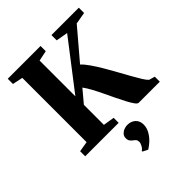

<svg xmlns="http://www.w3.org/2000/svg" viewBox="-277 -888 1302 1302"><g transform="rotate(-45 374.5 -236.5)"><path d="M33.5 0V-48.5L108 -61V-677.5L34 -693V-743H348.5V-693L274 -677.5V-334.5L538 -677.5L453 -692.5V-743H715.5V-692.5L630 -677.5L449 -464.5Q469.5 -446 493.2 -412Q517 -378 542 -336Q567 -294 591.2 -249.8Q615.5 -205.5 637.5 -166Q659.5 -126.5 677.2 -98.2Q695 -70 707 -60L749 -48V0H546.5Q536.5 0 523 -18.8Q509.5 -37.5 493 -68.5Q476.5 -99.5 458.5 -137.2Q440.5 -175 422 -213.8Q403.5 -252.5 385 -286.5Q366.5 -320.5 349.5 -343L274 -253V-61L354.5 -48V0ZM466.5 129Q466 161 449.2 189.5Q432.5 218 409.5 238.8Q386.5 259.5 368.5 270H366.5L331 252L330 246Q343.5 238 353 220.5Q362.5 203 362.5 191.5Q362.5 176 356.2 168.2Q350 160.5 339.5 153.5Q330 146.5 322.2 136.2Q314.5 126 314.5 109Q314.5 88.5 326.5 75.8Q338.5 63 354.8 57.2Q371 51.5 383 51.5H386.5Q421.5 51.5 444 72.2Q466.5 93 466.5 129Z"/></g></svg>

Font: Merriweather 60pt ExtraBold
Style: Regular
Weight: 800
Version: Version 2.100